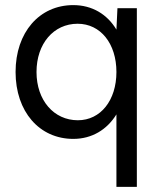

<svg xmlns="http://www.w3.org/2000/svg" viewBox="-20 -532 618 752"><path d="M436 200H516V-500H440L436 -416C400 -476 341 -512 267 -512C134 -512 41 -405 41 -250C41 -95 134 12 267 12C340 12 399 -24 436 -84ZM285 -61C191 -61 123 -139 123 -250C123 -361 190 -439 284 -439C374 -439 436 -361 436 -250C436 -139 374 -61 285 -61Z"/></svg>

Font: HB Figtree Prototype
Style: Regular
Weight: 400
Designer: Alfredo Marco Pradil
Foundry: Hanken Design Co.®
Version: Version 1.002;Glyphs 3.2 (3228)